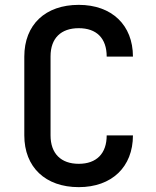

<svg xmlns="http://www.w3.org/2000/svg" viewBox="-20 -760 640 790"><path d="M304 10C440 10 527 -73 527 -203H419C419 -128 377 -86 304 -86C231 -86 188 -128 188 -203V-528C188 -603 231 -644 304 -644C377 -644 419 -603 419 -527H527C527 -657 440 -740 304 -740C167 -740 80 -659 80 -527V-203C80 -72 167 10 304 10Z"/></svg>

Font: Tekne LDO SemiBold
Style: Regular
Weight: 600
Monospace: yes
Designer: Alessio Laiso, Mario Rullo, Paolo Rosset
Foundry: Alessio Laiso
Version: Version 1.000;hotconv 1.0.109;makeotfexe 2.5.65596